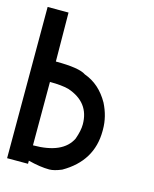

<svg xmlns="http://www.w3.org/2000/svg" viewBox="-89 -605 535 667"><g transform="rotate(15 178.5 -272.0)"><path d="M0 -543.9H75.2L76.7 -368.2Q161.1 -368.2 185.5 -351.1Q240.7 -331.5 273.4 -273.4Q295.9 -229 295.9 -182.6V-177.2Q295.9 -68.8 195.3 -11.2Q168.5 0 151.4 0Q119.1 0 75.2 -11.2V0H0ZM75.2 -294.4V-66.4Q182.6 -66.4 212.4 -127.4Q223.6 -158.7 223.6 -181.2Q223.6 -260.7 143.1 -287.6Q117.7 -294.4 75.2 -294.4Z"/></g></svg>

Font: Gasq
Style: Regular
Weight: 400
Designer: Husham Jawad
Version: Version 1.00;December 29, 2020;FontCreator 13.0.0.2683 32-bi